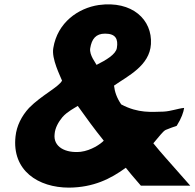

<svg xmlns="http://www.w3.org/2000/svg" viewBox="-20 -850 891 879"><path d="M51 -225C34 -69 155 9 296 9C408 8 486 -31 556 -82C573 -61 589 -41 606 -22L625 0H851L738 -128C719 -149 701 -171 682 -194C708 -224 725 -248 738 -255C756 -262 773 -269 789 -274C811 -309 820 -336 823 -356C793 -353 764 -341 729 -339C675 -338 614 -330 535 -372C515 -401 505 -430 502 -458C565 -502 665 -549 671 -648C678 -760 585 -848 432 -827C338 -813 243 -747 224 -630C215 -581 256 -502 264 -481C250 -452 170 -414 113 -356C79 -319 56 -274 51 -225ZM230 -236C232 -264 247 -291 266 -314C288 -339 322 -356 336 -365C373 -313 413 -258 455 -206C441 -191 398 -161 349 -155C279 -148 223 -178 230 -236ZM393 -629C400 -672 419 -696 461 -696C509 -696 522 -672 515 -630C510 -601 466 -575 422 -553C419 -561 388 -598 393 -629Z"/></svg>

Font: Rabbid Highway Sign IV
Style: BdObl
Weight: 400
Foundry: Cannot Into Space Fonts
Version: Version 0.277